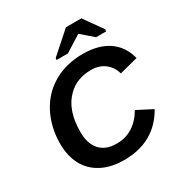

<svg xmlns="http://www.w3.org/2000/svg" viewBox="-205 -1046 1143 1206"><g transform="rotate(-30 367.0 -443.0)"><path d="M561 -229 671.9 -171.9Q569.3 9.8 347.2 9.8Q253.9 9.8 186.5 -25.4Q118.7 -60.5 83.7 -125.7Q48.8 -190.9 48.8 -277.8Q48.8 -400.9 100.1 -498Q151.4 -594.7 243.4 -646.5Q335.4 -698.2 452.6 -698.2Q564.9 -698.2 637 -650.1Q709 -602.1 733.9 -506.8L600.1 -472.2Q585.9 -524.4 545.9 -554.7Q505.9 -585 448.2 -585Q344.7 -585 279.8 -521Q195.8 -439.5 195.8 -279.8Q195.8 -195.3 237.5 -149.2Q279.3 -103 356.9 -103Q487.3 -103 561 -229ZM491.7 -820.8 374.5 -747.1H292L294.4 -761.2L446.3 -896H558.1L653.8 -761.2L651.4 -747.1H578.6L493.7 -820.8Z"/></g></svg>

Font: Arimo
Style: Bold Italic
Weight: 700
Italic angle: -12°
Designer: Steve Matteson
Foundry: Monotype Imaging Inc.
Version: Version 1.33